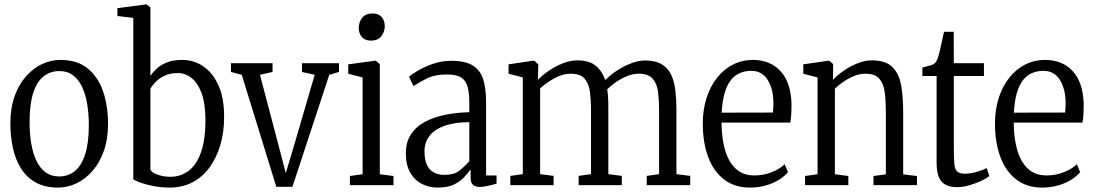

<svg xmlns="http://www.w3.org/2000/svg" viewBox="-20 -839 4964 870"><path d="M27 -279.5Q27 -349 46 -402.5Q65 -456 97.8 -493Q130.5 -530 170.8 -548.8Q211 -567.5 253 -567.5Q331 -567.5 378.5 -528Q426 -488.5 447.8 -422.8Q469.5 -357 469.5 -277.5Q469.5 -208 450.2 -154.2Q431 -100.5 398.5 -63.8Q366 -27 325.8 -8Q285.5 11 243.5 11Q184.5 11 143.2 -11.5Q102 -34 76.2 -74.2Q50.5 -114.5 38.8 -167Q27 -219.5 27 -279.5ZM248 -39.5Q290 -39.5 320 -64.5Q350 -89.5 366.2 -141Q382.5 -192.5 382.5 -271Q382.5 -322 375.2 -366.5Q368 -411 352.2 -444.8Q336.5 -478.5 311 -497.8Q285.5 -517 249.5 -517Q207 -517 176.5 -492.2Q146 -467.5 130 -416.2Q114 -365 114 -285.5Q114 -234 121.5 -189.2Q129 -144.5 144.8 -111Q160.5 -77.5 186 -58.5Q211.5 -39.5 248 -39.5Z M512 -766.5V-802L642 -819H644L661.5 -805.5V-495.5Q670.5 -508.5 687 -525.2Q703.5 -542 732.8 -554.8Q762 -567.5 807 -567.5Q858 -567.5 901 -538.5Q944 -509.5 970 -452Q996 -394.5 995.5 -308Q995.5 -239.5 978.2 -181.5Q961 -123.5 929.2 -80Q897.5 -36.5 851.8 -12.8Q806 11 748 11Q710.5 11 675 4Q639.5 -3 614.5 -12.2Q589.5 -21.5 584 -27V-758ZM787 -508Q753 -508 728.2 -497Q703.5 -486 687.2 -469.8Q671 -453.5 661.5 -437V-70Q669 -56 696 -46.8Q723 -37.5 754 -38Q799.5 -38.5 835 -65.2Q870.5 -92 890.8 -149Q911 -206 911 -297Q910.5 -371.5 893 -418Q875.5 -464.5 847.2 -486.2Q819 -508 787 -508Z M1232 7.5 1075.5 -500 1026.5 -513V-552.5H1215V-513L1158 -500L1237.5 -198L1275 -54.5L1316.5 -193.5L1406 -500L1348.5 -513V-552.5H1516V-513L1472 -500L1305 7.5Z M1565.5 0V-41.5L1623 -49.5V-488L1558 -505V-547.5L1680.5 -564H1683L1701 -548.5V-49.5L1763 -41.5V0ZM1660.5 -655Q1633.5 -655 1619.5 -671.5Q1605.5 -688 1605.5 -712.5Q1605.5 -737.5 1620.8 -757.8Q1636 -778 1667.5 -778H1668.5Q1695.5 -778 1709.5 -761.8Q1723.5 -745.5 1723.5 -720.5Q1723.5 -696 1708.2 -675.5Q1693 -655 1661.5 -655Z M1963 11Q1924.5 11 1891.8 -5.5Q1859 -22 1839 -56.5Q1819 -91 1819 -144.5Q1819 -196.5 1843.2 -232Q1867.5 -267.5 1908.5 -288.5Q1949.5 -309.5 2000.8 -319.5Q2052 -329.5 2106.5 -330.5V-374Q2106.5 -417 2099 -445.2Q2091.5 -473.5 2070 -487.5Q2048.5 -501.5 2005.5 -501.5Q1948.5 -501.5 1911.5 -482.2Q1874.5 -463 1853.5 -449L1833.5 -491Q1842.5 -500 1870.8 -517.2Q1899 -534.5 1939.8 -549Q1980.5 -563.5 2025 -563.5Q2090.5 -563.5 2124.5 -540.8Q2158.5 -518 2170.5 -476.2Q2182.5 -434.5 2182.5 -377V-44H2230V-7Q2220.5 -4 2207 -0.5Q2193.5 3 2179 5.5Q2164.5 8 2151 8Q2136.5 8 2124.5 -0.5Q2112.5 -9 2112.5 -35V-70.5Q2102 -57.5 2085.2 -38.2Q2068.5 -19 2039.5 -4Q2010.5 11 1963 11ZM1992.5 -46.5Q2035.5 -46.5 2058.8 -63.8Q2082 -81 2106.5 -108.5V-285.5Q2037.5 -285 1992.2 -268.2Q1947 -251.5 1925.2 -222Q1903.5 -192.5 1903.5 -154.5Q1903.5 -114.5 1915 -90.8Q1926.5 -67 1947 -56.8Q1967.5 -46.5 1992.5 -46.5Z M2292.5 0V-42L2349 -50V-488L2284.5 -505V-547.5L2396 -564L2402 -563.5L2419 -547L2417.5 -477.5Q2436.5 -497.5 2466.2 -518Q2496 -538.5 2530 -552Q2564 -565.5 2595.5 -565.5Q2648 -565.5 2677.2 -542.8Q2706.5 -520 2723 -476.5Q2743.5 -497.5 2773.8 -517.8Q2804 -538 2838.2 -551.5Q2872.5 -565 2902.5 -565Q2950 -565 2978.8 -547.5Q3007.5 -530 3021.5 -499.8Q3035.5 -469.5 3040.2 -429.2Q3045 -389 3045 -343.5V-50L3107.5 -42V0H2910.5V-42L2966.5 -50V-340.5Q2966.5 -385 2961.8 -422.2Q2957 -459.5 2937.5 -482.2Q2918 -505 2874 -505Q2849.5 -505 2823.8 -495Q2798 -485 2774.2 -469Q2750.5 -453 2731.5 -434.5Q2733.5 -422 2734.8 -407.8Q2736 -393.5 2736.2 -377Q2736.5 -360.5 2736.5 -341.5V-50L2797.5 -42V0H2602V-42L2658 -50V-342.5Q2658 -386 2653.2 -422.8Q2648.5 -459.5 2629.2 -482.2Q2610 -505 2565.5 -505Q2529.5 -505 2491 -483.8Q2452.5 -462.5 2427.5 -438V-50L2488.5 -42V0Z M3378 11Q3308.5 11 3260.8 -25.8Q3213 -62.5 3188.8 -128Q3164.5 -193.5 3164.5 -279Q3164.5 -343 3181.8 -396Q3199 -449 3229.8 -487.5Q3260.5 -526 3302 -546.8Q3343.5 -567.5 3391.5 -567.5Q3469 -567.5 3516 -517.5Q3563 -467.5 3566.5 -370Q3566.5 -339 3565.2 -319.2Q3564 -299.5 3561 -283.5H3249.5Q3250 -229 3259 -185Q3268 -141 3286.2 -109.2Q3304.5 -77.5 3332 -60.8Q3359.5 -44 3397.5 -44Q3441 -44 3478.5 -59.5Q3516 -75 3535.5 -95L3550.5 -59Q3534.5 -39.5 3508.8 -23.8Q3483 -8 3449.8 1.5Q3416.5 11 3378 11ZM3250 -328.5 3482.5 -329Q3483.5 -341.5 3484 -352Q3484.5 -362.5 3484.5 -373Q3484.5 -435 3458.8 -476.5Q3433 -518 3384.5 -518Q3356 -518 3332.5 -508Q3309 -498 3291.5 -475.8Q3274 -453.5 3263.5 -417.2Q3253 -381 3250 -328.5Z M3684.5 -49.5V-488L3620 -505V-547.5L3734.5 -564H3738L3755 -548.5V-504.5L3754 -477Q3773 -497.5 3802.2 -518Q3831.5 -538.5 3865.2 -552Q3899 -565.5 3929.5 -565.5Q3994 -565.5 4024.2 -534.8Q4054.5 -504 4063.5 -451.2Q4072.5 -398.5 4072.5 -332V-49L4135 -41.5V0H3938V-41.5L3994 -49V-335Q3994 -382 3989 -420.8Q3984 -459.5 3964.5 -482.2Q3945 -505 3900.5 -505Q3876.5 -505 3851.2 -495Q3826 -485 3803 -469.2Q3780 -453.5 3763 -437.5V-49.5L3824 -41.5V0H3628V-41.5Z M4317.5 9Q4268.5 9 4246.2 -16.5Q4224 -42 4224 -101.5V-494.5H4159.5V-533Q4168 -535.5 4178.2 -538Q4188.5 -540.5 4197.5 -543.2Q4206.5 -546 4210.5 -548.5Q4215 -551.5 4218.5 -555.5Q4222 -559.5 4225 -565.2Q4228 -571 4230.5 -579.5Q4234.5 -591.5 4240 -615.5Q4245.5 -639.5 4250.5 -662.5Q4255.5 -685.5 4257.5 -695H4301.5L4302 -552.5H4438.5V-494.5H4302V-168Q4302 -120.5 4304.5 -95.5Q4307 -70.5 4317.8 -61.2Q4328.5 -52 4353.5 -52Q4378.5 -52 4407.8 -60.8Q4437 -69.5 4451 -77.5L4463 -41.5Q4450.5 -30.5 4425.5 -19Q4400.5 -7.5 4371.5 0.8Q4342.5 9 4317.5 9Z M4702 11Q4632.5 11 4584.8 -25.8Q4537 -62.5 4512.8 -128Q4488.5 -193.5 4488.5 -279Q4488.5 -343 4505.8 -396Q4523 -449 4553.8 -487.5Q4584.5 -526 4626 -546.8Q4667.5 -567.5 4715.5 -567.5Q4793 -567.5 4840 -517.5Q4887 -467.5 4890.5 -370Q4890.5 -339 4889.2 -319.2Q4888 -299.5 4885 -283.5H4573.5Q4574 -229 4583 -185Q4592 -141 4610.2 -109.2Q4628.5 -77.5 4656 -60.8Q4683.5 -44 4721.5 -44Q4765 -44 4802.5 -59.5Q4840 -75 4859.5 -95L4874.5 -59Q4858.5 -39.5 4832.8 -23.8Q4807 -8 4773.8 1.5Q4740.5 11 4702 11ZM4574 -328.5 4806.5 -329Q4807.5 -341.5 4808 -352Q4808.5 -362.5 4808.5 -373Q4808.5 -435 4782.8 -476.5Q4757 -518 4708.5 -518Q4680 -518 4656.5 -508Q4633 -498 4615.5 -475.8Q4598 -453.5 4587.5 -417.2Q4577 -381 4574 -328.5Z"/></svg>

Font: Merriweather 24pt SemiCondensed Light
Style: Regular
Weight: 300
Width: 4
Designer: Eben Sorkin
Foundry: Eben Sorkin
Version: Version 2.100